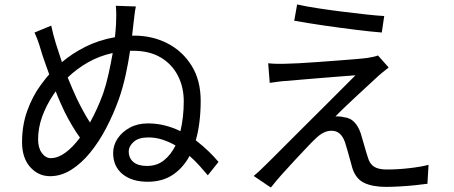

<svg xmlns="http://www.w3.org/2000/svg" viewBox="-20 -806 2040 862"><path d="M640 -61Q685 -61 716.5 -86.5Q748 -112 768 -153Q740 -169 709.5 -179Q679 -189 646 -189Q602 -189 580 -169Q558 -149 558 -126Q558 -96 579 -78.5Q600 -61 640 -61ZM443 -386Q457 -427 467.5 -474.5Q478 -522 486 -568Q426 -555 375 -526Q324 -497 284 -458Q295 -430 305.5 -406.5Q316 -383 324 -365Q338 -336 353 -308.5Q368 -281 384 -256Q417 -315 443 -386ZM230 -396 221 -383Q188 -334 169.5 -283Q151 -232 151 -180Q151 -142 168 -119Q185 -96 208 -96Q240 -96 273.5 -120.5Q307 -145 339 -188Q321 -213 303.5 -242.5Q286 -272 270 -304Q261 -323 250.5 -346.5Q240 -370 230 -396ZM573 -646H583Q664 -646 731.5 -611.5Q799 -577 840 -511.5Q881 -446 881 -353Q881 -304 875.5 -259Q870 -214 859 -176Q890 -152 916 -127Q942 -102 961 -79L913 -19Q897 -38 876.5 -61Q856 -84 831 -106Q802 -52 755.5 -21Q709 10 643 10Q572 10 530 -24.5Q488 -59 488 -119Q488 -154 508 -184Q528 -214 563 -233Q598 -252 644 -252Q684 -252 721 -242.5Q758 -233 790 -217Q805 -280 805 -351Q805 -415 778.5 -466.5Q752 -518 701.5 -548Q651 -578 578 -578H564Q556 -524 544 -469Q532 -414 514 -362Q490 -295 457.5 -232.5Q425 -170 385 -121Q345 -72 299.5 -43.5Q254 -15 205 -15Q152 -15 115.5 -56Q79 -97 79 -168Q79 -244 102.5 -309Q126 -374 162 -423Q171 -435 180.5 -447.5Q190 -460 201 -472Q193 -495 185 -516.5Q177 -538 171 -557Q163 -584 155.5 -607.5Q148 -631 135 -660L210 -691Q218 -652 231 -610Q244 -568 258 -527Q304 -566 363.5 -596Q423 -626 496 -639Q498 -655 499 -669.5Q500 -684 501 -698Q502 -724 502 -741Q502 -758 500 -780L590 -777Q586 -759 583.5 -736.5Q581 -714 579 -698Z M1314 -786Q1354 -777 1406.5 -769Q1459 -761 1514.5 -754Q1570 -747 1620 -741.5Q1670 -736 1705 -734L1694 -660Q1644 -664 1575.5 -672.5Q1507 -681 1434.5 -691.5Q1362 -702 1301 -713ZM1725 -503Q1712 -493 1695.5 -479.5Q1679 -466 1671 -458Q1657 -445 1632 -422Q1607 -399 1578.5 -372.5Q1550 -346 1525 -322Q1500 -298 1486 -283Q1494 -284 1505 -283Q1516 -282 1523 -280Q1552 -277 1570 -258.5Q1588 -240 1599 -209Q1606 -187 1615 -154.5Q1624 -122 1632 -98Q1640 -70 1659.5 -57.5Q1679 -45 1717 -45Q1766 -45 1818 -51Q1870 -57 1904 -66L1899 19Q1878 22 1844.5 25.5Q1811 29 1775.5 31Q1740 33 1713 33Q1654 33 1616 15.5Q1578 -2 1562 -51Q1558 -66 1552 -87.5Q1546 -109 1540 -130.5Q1534 -152 1529 -167Q1511 -219 1469 -219Q1449 -219 1431 -209.5Q1413 -200 1396 -183Q1382 -170 1357.5 -144Q1333 -118 1303.5 -86.5Q1274 -55 1245.5 -23Q1217 9 1196 36L1119 -16Q1129 -24 1141.5 -35.5Q1154 -47 1168 -61Q1178 -71 1205 -97.5Q1232 -124 1269.5 -162Q1307 -200 1350 -242.5Q1393 -285 1435.5 -327.5Q1478 -370 1515 -407Q1552 -444 1576 -468Q1547 -466 1504.5 -462.5Q1462 -459 1417 -455.5Q1372 -452 1333 -448.5Q1294 -445 1271 -443Q1247 -442 1227.5 -439Q1208 -436 1191 -434L1184 -522Q1201 -520 1223 -519.5Q1245 -519 1268 -520Q1285 -520 1320 -522Q1355 -524 1398.5 -527Q1442 -530 1487 -533.5Q1532 -537 1570 -540Q1608 -543 1630 -546Q1643 -548 1656.5 -551Q1670 -554 1677 -557Z"/></svg>

Font: Noto IKEA Simplified Chinese
Style: Regular
Weight: 400
Designer: Monotype Design Team
Foundry: Monotype Imaging Inc.
Version: Version 1.100